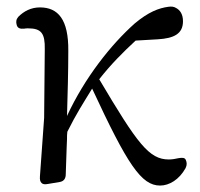

<svg xmlns="http://www.w3.org/2000/svg" viewBox="-20 -555 620 596"><path d="M109 13C113 17 119 18 129 16L165 10C177 8 183 1 184 -11C185 -40 186 -69 187 -99C187 -107 188 -115 188 -123C188 -131 188 -138 189 -146C217 -202 236 -231 266 -280C376 -43 419 21 477 21C505 21 536 3 556 -33C561 -43 560 -51 557 -58C554 -66 546 -66 534 -64C525 -62 515 -60 504 -60C443 -60 407 -108 288 -309C324 -355 362 -393 401 -429L470 -433C520 -436 548 -450 548 -489C548 -512 538 -524 527 -530C519 -535 512 -535 503 -534C473 -530 441 -518 398 -482C325 -417 243 -314 188 -195C190 -263 192 -334 192 -397C193 -495 160 -532 104 -532C76 -532 54 -520 37 -503C30 -495 29 -487 32 -477C35 -467 43 -465 55 -466C59 -467 63 -467 67 -467C108 -467 120 -452 119 -402L117 -189L104 -8C103 3 105 9 109 13Z"/></svg>

Font: 寒蝉锦书宋 Text
Style: Regular
Weight: 400
Designer: 寒蝉锦书宋{Warren} 思源宋体{Ryoko NISHIZUKA 西塚涼子 (kana & ideographs); Frank Grießhammer (Latin, Greek & Cyrillic); Wenlong ZHANG 
Foundry: Adobe & ChillType
Version: Version 2.000;Glyphs 3.1.1 (3135)